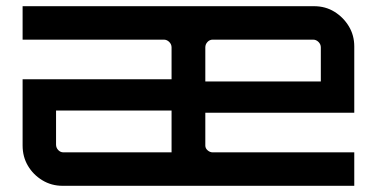

<svg xmlns="http://www.w3.org/2000/svg" viewBox="-20 -600 1218 620"><path d="M182 0Q146 0 116.5 -18Q87 -36 70 -65Q53 -94 53 -130V-344H534V-447Q534 -457 526.5 -464.5Q519 -472 509 -472H53V-580H994Q1031 -580 1060 -562Q1089 -544 1106.5 -515Q1124 -486 1124 -450V-236H643V-130Q643 -121 650.5 -114.5Q658 -108 667 -108H1124V0ZM185 -108H534V-243H161V-133Q161 -123 168 -115.5Q175 -108 185 -108ZM643 -337H1016V-447Q1016 -457 1008.5 -464.5Q1001 -472 991 -472H667Q657 -472 650 -464.5Q643 -457 643 -447Z"/></svg>

Font: Orbitron Medium
Style: Regular
Weight: 500
Designer: Matt McInerney
Foundry: The League of Moveable Type
Version: Version 2.001